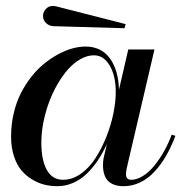

<svg xmlns="http://www.w3.org/2000/svg" viewBox="-20 -630 646 660"><path d="M163.1 -540Q148.7 -540.8 138.3 -550.8Q127.9 -560.8 127.9 -575Q127.9 -590.8 140.6 -601.9Q153.3 -613 172.9 -608.2L411.9 -547.1L408 -533ZM583 -163.1Q568.4 -124.5 550.4 -93.6Q532.5 -62.7 510.4 -39.2Q488.3 -15.6 461.4 -2.8Q434.6 10 405 10Q369.4 10 351.7 -7.9Q334 -25.9 334 -63Q334 -72.8 335.9 -85L347.4 -135.3Q333.7 -104.7 316.9 -79.5Q300 -54.2 278.9 -33.6Q257.8 -12.9 231.7 -1.5Q205.6 10 177 10Q155 10 133.8 5Q112.5 0 91.3 -12.6Q70.1 -25.1 54.1 -43.8Q38.1 -62.5 28.1 -92.5Q18.1 -122.6 18.1 -159.9Q18.1 -201.4 27 -239.9Q35.9 -278.3 51.4 -308.8Q66.9 -339.4 87.5 -365.7Q108.2 -392.1 131.6 -411Q155 -429.9 179.8 -443.4Q204.6 -456.8 228.5 -463.4Q252.4 -470 273.9 -470Q327.9 -470 357.5 -429.7Q387.2 -389.4 388.9 -321.3L420.9 -460H511L415 -49.1Q413.1 -36.9 413.1 -31Q413.1 -12 430.9 -12Q450.7 -12 471.7 -25.3Q492.7 -38.6 510.7 -60.8Q528.8 -83 544.1 -110.2Q559.3 -137.5 570.1 -167ZM377.9 -314Q377.9 -369.1 357.2 -404.5Q336.4 -439.9 303 -439.9Q280 -439.9 257 -427Q233.9 -414.1 214.2 -392Q194.6 -369.9 177.4 -340.1Q160.2 -310.3 148.1 -277.3Q136 -244.4 129 -208.6Q122.1 -172.9 122.1 -139.9Q122.1 -79.8 140.9 -45.9Q159.7 -12 197 -12Q229 -12 258.3 -33Q287.6 -54 308.8 -87.3Q330.1 -120.6 346.1 -161Q362.1 -201.4 370 -241.2Q377.9 -281 377.9 -314Z"/></svg>

Font: Bodoni* 16
Style: Italic
Weight: 400
Italic angle: -13°
Version: Version 2.000